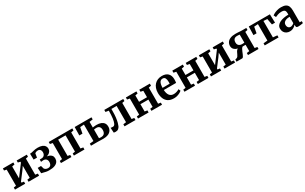

<svg xmlns="http://www.w3.org/2000/svg" viewBox="334 -2435 6866 4319"><g transform="rotate(-30 3767.0 -276.0)"><path d="M33 0V-54L96 -64V-482L34.5 -495.5V-548H306V-495.5L238.5 -482V-174L296 -251L452.5 -459.5V-482L392.5 -495.5V-548H656V-495.5L594.5 -481.5V-64L659 -54V0H385V-54L452.5 -64V-376.5L393.5 -291L238.5 -87V-62.5L298 -54V0Z M918 10Q876 10 840 2.8Q804 -4.5 775.8 -12.8Q747.5 -21 727.5 -24L719.5 -167.5H805.5L828.5 -88.5Q840.5 -71 864.2 -58Q888 -45 921 -45Q953.5 -45 974 -59Q994.5 -73 1004.2 -97.5Q1014 -122 1014 -153.5Q1014 -200.5 987.5 -227Q961 -253.5 915 -253.5Q908.5 -253.5 895.8 -252.2Q883 -251 870.8 -249.5Q858.5 -248 853 -246.5V-307L909.5 -309Q932.5 -309.5 952.5 -321.8Q972.5 -334 985.2 -357Q998 -380 998 -412Q998 -442.5 988.2 -463.2Q978.5 -484 961 -495Q943.5 -506 920 -506Q891 -506 868.8 -496.8Q846.5 -487.5 837.5 -478L821 -375H733.5L729.5 -529.5Q754.5 -529.5 777.2 -534.5Q800 -539.5 824.2 -545.8Q848.5 -552 877.2 -557Q906 -562 942 -562Q1011 -562 1056 -544.5Q1101 -527 1123.2 -495.8Q1145.5 -464.5 1145.5 -422.5Q1145.5 -385 1126 -355Q1106.5 -325 1068.8 -305.2Q1031 -285.5 976.5 -278.5L978 -292Q1035 -291.5 1078 -277Q1121 -262.5 1145 -232.2Q1169 -202 1169 -153.5Q1169 -106 1143.5 -69Q1118 -32 1063 -11Q1008 10 918 10Z M1227 0V-54L1292.5 -65.5V-482L1226 -495.5V-548H1838V-495.5L1771.5 -482V-65L1837.5 -54V0H1563.5V-54L1628.5 -65V-488H1436V-65L1498.5 -54V0Z M2331.5 3.5Q2321.5 3.5 2300.2 3Q2279 2.5 2254 1.8Q2229 1 2206.5 0.5Q2184 0 2171 0H2007.5V-53.5L2107.5 -64V-491.5L2006 -484L1977 -331.5H1895L1899.5 -548H2336V-494L2247.5 -481V-334Q2259 -336.5 2275.2 -338.8Q2291.5 -341 2310.5 -342.5Q2329.5 -344 2349.5 -344Q2413.5 -344 2461 -325.8Q2508.5 -307.5 2534.2 -270.8Q2560 -234 2560 -179Q2560 -121.5 2532.2 -80.5Q2504.5 -39.5 2453.5 -18Q2402.5 3.5 2331.5 3.5ZM2299.5 -52.5Q2358.5 -52.5 2386.2 -85Q2414 -117.5 2414 -174.5Q2414 -232 2387.2 -259.8Q2360.5 -287.5 2312 -287.5Q2294.5 -287.5 2277 -285.5Q2259.5 -283.5 2247.5 -280.5V-57Q2257 -55 2271 -53.8Q2285 -52.5 2299.5 -52.5Z M2645.5 7Q2630.5 7 2618.2 4.8Q2606 2.5 2597.5 -0.5L2590 -128Q2600.5 -125.5 2619 -124Q2637.5 -122.5 2653.5 -122.5Q2684 -122.5 2705 -163Q2726 -203.5 2737 -283.5Q2748 -363.5 2748.5 -482.5L2668.5 -494.5V-548H3161V-494.5L3098 -482V-64L3163 -54V0H2878.5V-54L2954 -64V-487H2818V-439Q2818 -338.5 2808.8 -265.2Q2799.5 -192 2786.2 -143.5Q2773 -95 2760.5 -68.5Q2744 -35 2717.2 -14Q2690.5 7 2645.5 7Z M3229 0V-54L3295 -64V-481.5L3229 -494.5V-548H3502.5V-494.5L3437 -481.5V-315H3644V-481.5L3578 -494.5V-548H3851.5V-494.5L3787 -481.5V-64L3852.5 -54V0H3576.5V-54L3644 -64V-253H3437V-64L3503.5 -54V0Z M4162.5 11Q4072.5 11 4015.2 -25Q3958 -61 3930.8 -125.2Q3903.5 -189.5 3903.5 -273.5Q3903.5 -341 3923 -394.8Q3942.5 -448.5 3977.8 -486Q4013 -523.5 4061.8 -543.2Q4110.5 -563 4169.5 -563Q4270 -563 4323.5 -511Q4377 -459 4379 -364Q4379 -331 4377.2 -307.2Q4375.5 -283.5 4371.5 -266.5H4052Q4054 -221 4064.5 -185.2Q4075 -149.5 4093.8 -124.5Q4112.5 -99.5 4140 -86.8Q4167.5 -74 4204 -74Q4243.5 -74 4284 -87.5Q4324.5 -101 4346.5 -117L4369.5 -66.5Q4354 -49.5 4322 -31.5Q4290 -13.5 4248.2 -1.2Q4206.5 11 4162.5 11ZM4051.5 -322 4237 -323.5Q4237.5 -334.5 4238.2 -346Q4239 -357.5 4239 -368.5Q4239 -430 4220.5 -466.8Q4202 -503.5 4154.5 -503.5Q4133 -503.5 4114.8 -494.8Q4096.5 -486 4082.8 -465.8Q4069 -445.5 4061 -410.2Q4053 -375 4051.5 -322Z M4435 0V-54L4501 -64V-481.5L4435 -494.5V-548H4708.5V-494.5L4643 -481.5V-315H4850V-481.5L4784 -494.5V-548H5057.5V-494.5L4993 -481.5V-64L5058.5 -54V0H4782.5V-54L4850 -64V-253H4643V-64L4709.5 -54V0Z M5124 0V-54L5187 -64V-482L5125.5 -495.5V-548H5397V-495.5L5329.5 -482V-174L5387 -251L5543.5 -459.5V-482L5483.5 -495.5V-548H5747V-495.5L5685.5 -481.5V-64L5750 -54V0H5476V-54L5543.5 -64V-376.5L5484.5 -291L5329.5 -87V-62.5L5389 -54V0Z M5787 0 5787.5 -54.5 5824 -65Q5846 -71.5 5860.2 -91.5Q5874.5 -111.5 5885.8 -137.5Q5897 -163.5 5910.5 -189Q5924 -214.5 5944.8 -232.2Q5965.5 -250 5999 -252.5L6000.5 -238Q5951 -240.5 5913.8 -258.5Q5876.5 -276.5 5856 -306.5Q5835.5 -336.5 5835.5 -375Q5835.5 -429.5 5862.2 -470.2Q5889 -511 5943.5 -533.5Q5998 -556 6081 -556Q6111.5 -556 6141.5 -554Q6171.5 -552 6198.2 -550Q6225 -548 6245 -548H6357.5V-495L6293.5 -482.5V-62.5L6359 -53V0H6085.5V-53L6154 -62.5V-227.5H6077Q6058 -216 6043 -190.2Q6028 -164.5 6015.2 -132.5Q6002.5 -100.5 5990.2 -71Q5978 -41.5 5964.8 -21.5Q5951.5 -1.5 5936 0ZM6090.5 -280Q6101 -280 6112.8 -280.2Q6124.5 -280.5 6135.8 -281.5Q6147 -282.5 6154 -283V-492Q6146.5 -493 6135 -494Q6123.5 -495 6110.5 -495.8Q6097.5 -496.5 6085.5 -496.5Q6054.5 -496.5 6031 -485.2Q6007.5 -474 5994.5 -449.2Q5981.5 -424.5 5981.5 -383.5Q5981.5 -348.5 5996.2 -325.5Q6011 -302.5 6036 -291.2Q6061 -280 6090.5 -280Z M6520 0V-54L6626.5 -65V-491.5L6525.5 -484L6496.5 -327.5H6416L6422 -548H6970L6976.5 -327.5H6896.5L6867 -484L6769.5 -491.5V-65L6879.5 -54V0Z M7170 11Q7125.5 11 7088 -7.8Q7050.5 -26.5 7028 -63Q7005.5 -99.5 7005.5 -152.5Q7005.5 -199.5 7031.2 -233.8Q7057 -268 7101.5 -290Q7146 -312 7204 -323Q7262 -334 7326.5 -334.5V-364.5Q7326.5 -401.5 7318.2 -424.5Q7310 -447.5 7287.8 -458.2Q7265.5 -469 7224 -469Q7168 -469 7125.5 -453.2Q7083 -437.5 7059 -426L7030 -485Q7043 -496 7076.5 -514Q7110 -532 7158.5 -546.5Q7207 -561 7263.5 -561Q7337 -561 7380.2 -539.5Q7423.5 -518 7442.5 -474.2Q7461.5 -430.5 7461.5 -362.5V-57L7514 -56V-5.5Q7502.5 -3 7481.8 0.5Q7461 4 7437 6.8Q7413 9.5 7392.5 9.5Q7359 9.5 7346.2 -0.2Q7333.5 -10 7333.5 -40V-69Q7322 -53.5 7298.8 -34.8Q7275.5 -16 7243 -2.5Q7210.5 11 7170 11ZM7235.5 -70Q7257 -70 7282.5 -82Q7308 -94 7326.5 -112V-278Q7266.5 -277.5 7228.5 -262.5Q7190.5 -247.5 7172.5 -222.8Q7154.5 -198 7154.5 -167.5Q7154.5 -136 7165 -114.2Q7175.5 -92.5 7193.8 -81.2Q7212 -70 7235.5 -70Z"/></g></svg>

Font: Merriweather 36pt
Style: Bold
Weight: 700
Designer: Eben Sorkin
Foundry: Eben Sorkin
Version: Version 2.100